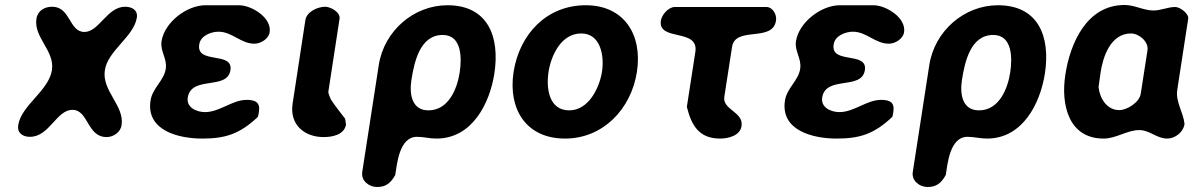

<svg xmlns="http://www.w3.org/2000/svg" viewBox="-20 -548 4779 769"><path d="M53 -47C48 -16 70 0 100 0C178 0 206 -108 270 -108C335 -108 328 1 407 1C434 1 463 -18 467 -47C479 -125 387 -184 400 -267C412 -346 516 -401 528 -477C533 -508 508 -521 481 -521C409 -521 377 -420 318 -420C256 -420 263 -521 189 -521C159 -521 131 -506 126 -473C114 -398 200 -345 188 -267C175 -184 65 -126 53 -47Z M583 -146C564 -25 695 7 790 7C882 7 940 -11 1013 -80C1014 -83 1017 -97 1017 -100C1023 -137 1004 -148 968 -148C910 -148 860 -99 801 -99C768 -99 726 -117 732 -157C746 -247 890 -185 903 -267C915 -344 765 -289 778 -370C783 -405 825 -421 855 -421C910 -421 944 -373 999 -373C1024 -373 1056 -392 1060 -419C1069 -477 988 -527 937 -527H803C728 -527 639 -459 627 -383C621 -342 650 -314 644 -273C637 -225 591 -196 583 -146Z M1282 -521C1254 -521 1208 -502 1203 -467L1152 -133C1139 -48 1200 1 1276 1C1307 1 1359 -6 1366 -50C1366 -51 1365 -53 1365 -53C1365 -56 1363 -70 1362 -73C1353 -84 1314 -135 1307 -147C1303 -153 1294 -176 1295 -180L1340 -473C1344 -499 1304 -521 1282 -521Z M1772 -527C1637 -527 1518 -424 1497 -287L1431 140C1425 176 1458 201 1490 201C1526 201 1545 185 1563 153C1570 112 1578 0 1650 0C1677 0 1700 7 1728 7C1871 7 1941 -133 1960 -253C1983 -403 1933 -527 1772 -527ZM1628 -229C1639 -297 1661 -408 1753 -408C1830 -408 1830 -316 1821 -257C1811 -193 1777 -106 1696 -106C1628 -106 1619 -173 1628 -229Z M2037 -260C2014 -110 2088 7 2243 7C2396 7 2508 -112 2531 -260C2554 -410 2479 -527 2326 -527C2170 -527 2061 -412 2037 -260ZM2177 -260C2187 -325 2227 -414 2308 -414C2386 -414 2401 -324 2391 -260C2381 -197 2338 -106 2260 -106C2178 -106 2167 -195 2177 -260Z M2731 -120C2749 -47 2779 7 2864 7C2894 7 2944 -3 2950 -43C2959 -100 2873 -108 2881 -160L2912 -360C2925 -445 3074 -377 3088 -465C3092 -488 3076 -520 3049 -520H2683C2657 -520 2631 -489 2627 -466C2614 -380 2780 -437 2765 -340Z M3124 -146C3105 -25 3236 7 3331 7C3423 7 3481 -11 3554 -80C3555 -83 3558 -97 3558 -100C3564 -137 3545 -148 3509 -148C3451 -148 3401 -99 3342 -99C3309 -99 3267 -117 3273 -157C3287 -247 3431 -185 3444 -267C3456 -344 3306 -289 3319 -370C3324 -405 3366 -421 3396 -421C3451 -421 3485 -373 3540 -373C3565 -373 3597 -392 3601 -419C3610 -477 3529 -527 3478 -527H3344C3269 -527 3180 -459 3168 -383C3162 -342 3191 -314 3185 -273C3178 -225 3132 -196 3124 -146Z M3977 -527C3842 -527 3723 -424 3702 -287L3636 140C3630 176 3663 201 3695 201C3731 201 3750 185 3768 153C3775 112 3783 0 3855 0C3882 0 3905 7 3933 7C4076 7 4146 -133 4165 -253C4188 -403 4138 -527 3977 -527ZM3833 -229C3844 -297 3866 -408 3958 -408C4035 -408 4035 -316 4026 -257C4016 -193 3982 -106 3901 -106C3833 -106 3824 -173 3833 -229Z M4247 -249C4228 -129 4260 7 4400 7C4451 7 4494 -27 4543 -27C4585 -27 4613 7 4655 7C4686 7 4719 -18 4724 -50V-53C4720 -96 4688 -141 4695 -187L4739 -473C4742 -493 4707 -520 4687 -520C4658 -520 4629 -506 4601 -506C4559 -506 4526 -528 4484 -528C4332 -528 4266 -374 4247 -249ZM4380 -200C4381 -208 4387 -248 4388 -257C4397 -318 4427 -414 4510 -414C4541 -414 4581 -382 4576 -347L4549 -173C4544 -138 4494 -107 4463 -107C4412 -107 4384 -156 4380 -200Z"/></svg>

Font: Asimov Print
Style: Regular
Weight: 500
Designer: Google
Version: Version 2.000980: 2014